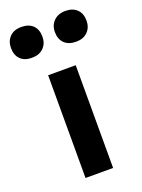

<svg xmlns="http://www.w3.org/2000/svg" viewBox="-208 -861 688 929"><g transform="rotate(-20 136.5 -396.5)"><path d="M66 0V-529H208V0ZM250 -635Q211 -635 189.5 -656Q168 -677 168 -714Q168 -749 190.5 -771Q213 -793 250 -793Q288 -793 309.5 -772Q331 -751 331 -714Q331 -679 309 -657Q287 -635 250 -635ZM22 -635Q-16 -635 -37 -656Q-58 -677 -58 -714Q-58 -749 -36.5 -771Q-15 -793 23 -793Q62 -793 83 -772Q104 -751 104 -714Q104 -679 82 -657Q60 -635 22 -635Z"/></g></svg>

Font: Readex Pro SemiBold
Style: Regular
Weight: 600
Designer: Bonnie Shaver-Troup, Thomas Jockin
Foundry: Lexend
Version: Version 1.204